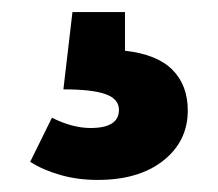

<svg xmlns="http://www.w3.org/2000/svg" viewBox="-20 -36 361 318"><path d="M187 48Q240 54 265.5 79.5Q291 105 291 147Q291 198 250.5 230Q210 262 142 262Q108 262 79 253.5Q50 245 30 232L66 159Q100 176 130 176Q177 176 177 146Q177 128 155 120Q133 112 85 112L100 -16H187Z"/></svg>

Font: Statis Sans
Style: Bold
Weight: 700
Designer: bBox Type GmbH
Foundry: bBox Type GmbH
Version: Version 1.000